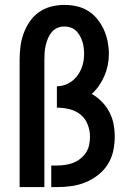

<svg xmlns="http://www.w3.org/2000/svg" viewBox="-20 -763 540 783"><path d="M60 0V-520Q60 -547 63.5 -574Q67 -601 76.5 -627Q86 -653 101.5 -675.5Q117 -698 139 -713.5Q161 -729 188 -736Q215 -743 242 -743Q267 -743 292.5 -737.5Q318 -732 339.5 -718.5Q361 -705 377 -685Q393 -665 403.5 -642Q414 -619 419 -593.5Q424 -568 424 -543Q424 -520 419.5 -497.5Q415 -475 406 -454Q397 -433 384 -414Q371 -395 354 -380Q377 -367 395.5 -348Q414 -329 426 -306Q438 -283 443 -257.5Q448 -232 448 -206Q448 -176 441.5 -146.5Q435 -117 419 -92Q403 -67 379 -48.5Q355 -30 327.5 -19Q300 -8 270.5 -4Q241 0 212 0H189V-88H212Q229 -88 246 -90.5Q263 -93 278.5 -99Q294 -105 307.5 -115.5Q321 -126 330.5 -140.5Q340 -155 343.5 -172Q347 -189 347 -206Q347 -231 337.5 -255.5Q328 -280 308 -296Q288 -312 262.5 -318Q237 -324 212 -324V-411Q236 -411 258 -422.5Q280 -434 294.5 -453Q309 -472 316 -495Q323 -518 323 -542Q323 -555 321.5 -568Q320 -581 316 -593.5Q312 -606 305.5 -617.5Q299 -629 289.5 -638Q280 -647 267.5 -651Q255 -655 242 -655Q227 -655 213.5 -649Q200 -643 190.5 -631.5Q181 -620 175.5 -606.5Q170 -593 166.5 -578.5Q163 -564 162 -549.5Q161 -535 161 -520V0Z"/></svg>

Font: Iosevka Term Semibold
Style: Regular
Weight: 600
Monospace: yes
Designer: Belleve Invis
Foundry: Belleve Invis
Version: Version 31.4.0